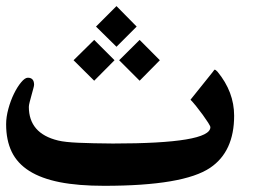

<svg xmlns="http://www.w3.org/2000/svg" viewBox="-20 -621 859 627"><path d="M744.6 -243.2Q744.6 -126 666.5 -73.2Q579.6 -14.2 320.3 -14.2Q235.4 -14.2 175 -26.1Q114.7 -38.1 75.7 -62.7Q36.6 -87.4 18.3 -125.2Q0 -163.1 0 -215.3Q0 -238.8 7.3 -265.6Q14.6 -292.5 25.6 -314.9Q36.6 -337.4 49.1 -352.3Q61.5 -367.2 70.8 -367.2Q91.3 -367.2 91.3 -344.2Q91.3 -340.8 88.6 -331.1Q85.9 -321.3 82.8 -309.8Q79.6 -298.3 76.9 -287.8Q74.2 -277.3 74.2 -272Q74.2 -229 97.9 -201.4Q121.6 -173.8 169.9 -162.1Q191.9 -156.7 236.3 -154.8Q280.8 -152.8 348.6 -152.3Q667 -152.3 667 -205.6Q667 -209 659.7 -220.5Q652.3 -231.9 642.1 -246.1Q631.8 -260.3 620.6 -274.2Q609.4 -288.1 602.1 -295.4L673.8 -384.8Q676.8 -388.7 678.7 -391.4Q680.7 -394 681.6 -393.6Q683.6 -393.6 690.4 -386.7Q744.6 -320.8 744.6 -243.2ZM220.2 -424.3 287.6 -490.7 354 -424.3 287.6 -357.4ZM369.1 -424.3 436 -490.7 502 -424.3 436 -357.4ZM293.5 -534.2 360.4 -601.1 426.3 -534.2 360.4 -468.3Z"/></svg>

Font: XB Kayhan
Style: Bold
Weight: 700
Designer: Behnam
Foundry: Irmug
Version: Version 7.300 2009